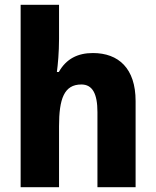

<svg xmlns="http://www.w3.org/2000/svg" viewBox="-20 -780 650 800"><path d="M226 -618V-760H66V0H226V-254C226 -368 247 -428 319 -428C365 -428 386 -390 386 -313V0H545V-359C545 -495 474 -559 367 -559C304 -559 256 -535 225 -480H217C221 -509 226 -562 226 -618Z"/></svg>

Font: Noto Sans Gujarati UI SemiCondensed ExtraBold
Style: Regular
Weight: 800
Width: 4
Designer: Jelle Bosma - Monotype Design Team, Universal Thirst
Foundry: Monotype Imaging Inc.
Version: Version 2.106